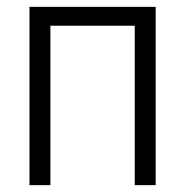

<svg xmlns="http://www.w3.org/2000/svg" viewBox="-20 -540 540 560"><path d="M66 0V-520H434V0H373V-465H127V0Z"/></svg>

Font: Iosevka Light
Style: Regular
Weight: 300
Monospace: yes
Designer: Belleve Invis
Foundry: Belleve Invis
Version: Version 32.5.0; ttfautohint (v1.8.4)